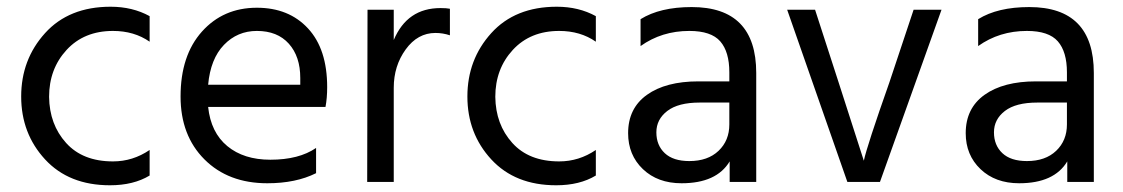

<svg xmlns="http://www.w3.org/2000/svg" viewBox="-20 -538 3340 571"><path d="M425 -16Q377 13 307 13Q185 13 114 -64Q43 -141 43 -251Q43 -361 114 -439.5Q185 -518 309 -518Q374 -518 425 -490V-414Q379 -446 316 -446Q230 -446 178 -389.5Q126 -333 126 -250Q127 -168 176.5 -113Q226 -58 316 -58Q375 -58 425 -92Z M920 -23Q860 7 775 7Q659 7 588 -64Q517 -135 517 -251Q517 -373 580.5 -444Q644 -515 744 -515Q839 -515 896 -453.5Q953 -392 953 -279Q953 -246 948 -220H599Q607 -144 656 -103.5Q705 -63 784 -63Q869 -63 920 -98ZM744 -446Q686 -446 646 -404.5Q606 -363 599 -286H873V-306Q873 -370 839 -408Q805 -446 744 -446Z M1151 3H1072L1073 -509H1151V-419Q1191 -514 1290 -514Q1308 -514 1318 -512V-433Q1297 -440 1275 -440Q1222 -440 1186.5 -391Q1151 -342 1151 -277Z M1752 -16Q1704 13 1634 13Q1512 13 1441 -64Q1370 -141 1370 -251Q1370 -361 1441 -439.5Q1512 -518 1636 -518Q1701 -518 1752 -490V-414Q1706 -446 1643 -446Q1557 -446 1505 -389.5Q1453 -333 1453 -250Q1454 -168 1503.5 -113Q1553 -58 1643 -58Q1702 -58 1752 -92Z M2030 -59Q2085 -59 2117 -89.5Q2149 -120 2149 -168V-233H2061Q1997 -233 1964.5 -208Q1932 -183 1932 -144.5Q1932 -106 1957 -82.5Q1982 -59 2030 -59ZM2150 -58Q2111 7 2007 7Q1936 7 1892 -35Q1848 -77 1848 -142Q1848 -216 1904 -256Q1960 -296 2057 -296H2149V-323Q2149 -384 2122 -415Q2095 -446 2030 -446Q1948 -446 1885 -401V-481Q1943 -517 2037 -517Q2229 -517 2229 -321V3H2150Z M2597 3H2500L2321 -509H2404L2474 -293L2549 -60Q2558 -103 2625 -293L2697 -509H2780Z M3034 -59Q3089 -59 3121 -89.5Q3153 -120 3153 -168V-233H3065Q3001 -233 2968.5 -208Q2936 -183 2936 -144.5Q2936 -106 2961 -82.5Q2986 -59 3034 -59ZM3154 -58Q3115 7 3011 7Q2940 7 2896 -35Q2852 -77 2852 -142Q2852 -216 2908 -256Q2964 -296 3061 -296H3153V-323Q3153 -384 3126 -415Q3099 -446 3034 -446Q2952 -446 2889 -401V-481Q2947 -517 3041 -517Q3233 -517 3233 -321V3H3154Z"/></svg>

Font: Hind Siliguri Fixed
Style: Regular
Weight: 400
Designer: Jyotish Sonowal
Foundry: Indian Type Foundry
Version: Version 1.001;October 28, 2021;FontCreator 12.0.0.2565 64-bi